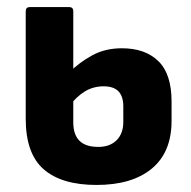

<svg xmlns="http://www.w3.org/2000/svg" viewBox="-20 -514 541 545"><path d="M254 11Q155 11 104 -33.5Q53 -78 53 -177V-482Q53 -494 65 -494H176Q188 -494 188 -482V-167Q188 -132 205.5 -114.5Q223 -97 259 -97Q292 -97 311 -116Q330 -135 330 -168V-212Q330 -240 316.5 -254.5Q303 -269 274 -269Q245 -269 221 -254.5Q197 -240 177 -213L175 -307Q204 -336 241 -356.5Q278 -377 326 -377Q392 -377 429.5 -340.5Q467 -304 467 -226V-171Q467 -82 411 -35.5Q355 11 254 11Z"/></svg>

Font: Sofia Sans Semi Condensed ExtraBold
Style: Regular
Weight: 800
Designer: Botio Nikoltchev, Ani Petrova
Foundry: lettersoup
Version: Version 4.100